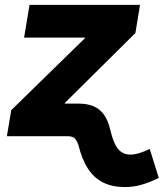

<svg xmlns="http://www.w3.org/2000/svg" viewBox="-20 -549 660 774"><path d="M7.8 0 25.4 -105 322.3 -395 322.8 -397.5H77.1L99.1 -529.3H544.4L525.9 -416L241.2 -133.8L218.8 0ZM483.9 205.1Q433.1 205.1 396.2 187Q359.4 168.9 334.7 131.1Q310.1 93.3 295.9 34.7Q290.5 20.5 284.9 12.9Q279.3 5.4 271.2 2.7Q263.2 0 250 0H185.5L207 -131.3H296.4Q331.1 -131.3 356.2 -121.1Q381.3 -110.8 398.2 -87.9Q415 -64.9 424.3 -26.9Q432.6 8.3 443.1 30.8Q453.6 53.2 469 63.7Q484.4 74.2 505.9 74.2Q521.5 74.2 542.5 67.9Q563.5 61.5 583.5 51.3L620.1 168Q586.4 185.1 552.7 195.1Q519 205.1 483.9 205.1Z"/></svg>

Font: Inter 24pt ExtraBold
Style: Italic
Weight: 800
Italic angle: -9.3988°
Designer: Rasmus Andersson
Foundry: rsms
Version: Version 4.001;git-66647c0bb